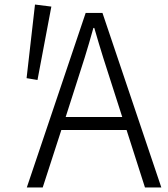

<svg xmlns="http://www.w3.org/2000/svg" viewBox="-20 -825 740 845"><path d="M206 -796 134 -805 97 -481 145 -473ZM618 0H690L431 -768H357L98 0H168L250 -253H537ZM269 -310 312 -444C341 -533 365 -608 391 -702H395C422 -608 446 -533 475 -444L518 -310Z"/></svg>

Font: Kawkab Mono Light
Style: Regular
Weight: 300
Monospace: yes
Designer: Abdullah Arif
Foundry: Abdullah Arif
Version: Version 1.000;PS 000.500;hotconv 1.0.88;makeotf.lib2.5.64775